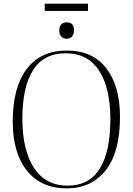

<svg xmlns="http://www.w3.org/2000/svg" viewBox="-20 -1022 730 1056"><path d="M347 14Q206 14 128 -83.5Q50 -181 50 -354Q50 -540 126.5 -642Q203 -744 348 -744Q489 -744 564.5 -646.5Q640 -549 640 -379Q640 -185 561.5 -85.5Q483 14 347 14ZM352 -1Q471 -1 529 -95Q587 -189 587 -366Q587 -538 525 -633.5Q463 -729 341 -729Q220 -729 161.5 -635.5Q103 -542 103 -370Q103 -196 167 -98.5Q231 -1 352 -1ZM346 -809Q327 -809 316.5 -821.5Q306 -834 306 -853Q306 -899 347 -899Q387 -899 387 -856Q387 -836 377 -822.5Q367 -809 346 -809ZM226 -962V-1002H464V-962Z"/></svg>

Font: Literata 72pt ExtraLight
Style: Regular
Weight: 200
Designer: Latin by Veronika Burian and Jose Scaglione. Greek by Irene Vlachou. Cyrillic by Vera Evstafieva.
Foundry: TypeTogether
Version: Version 3.002